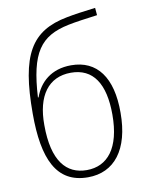

<svg xmlns="http://www.w3.org/2000/svg" viewBox="-86 -823 680 895"><g transform="rotate(-10 253.5 -376.0)"><path d="M258 10C383 10 459 -86 459 -260C460 -428 392 -518 270 -518C175 -518 119 -465 95 -397H92C104 -607 155 -678 292 -706C325 -713 377 -720 430 -727L427 -762C376 -756 321 -748 291 -742C117 -709 55 -606 55 -326C55 -113 108 10 258 10ZM258 -24C162 -24 99 -94 99 -265C98 -403 156 -484 263 -484C368 -484 420 -405 420 -258C420 -99 356 -24 258 -24Z"/></g></svg>

Font: Noto Sans SemiCondensed ExtraLight
Style: Regular
Weight: 200
Width: 4
Designer: Monotype Design Team
Foundry: Monotype Imaging Inc.
Version: Version 2.013